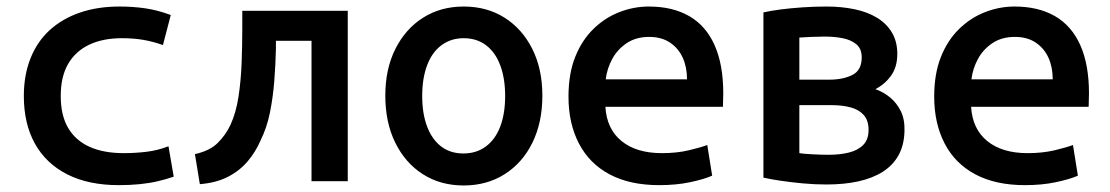

<svg xmlns="http://www.w3.org/2000/svg" viewBox="-20 -555 3400 588"><path d="M344 12Q251 12 186 -21Q121 -54 87 -115Q53 -176 53 -261Q53 -325 73.5 -376.5Q94 -428 132.5 -463Q171 -498 225 -516.5Q279 -535 346 -535Q387 -535 425 -529.5Q463 -524 503 -509L479 -417Q448 -428 418.5 -433Q389 -438 353 -438Q295 -438 253 -418Q211 -398 188.5 -359Q166 -320 166 -261Q166 -202 188.5 -163.5Q211 -125 254 -105.5Q297 -86 359 -86Q393 -86 427.5 -90Q462 -94 496 -107L512 -14Q489 -6 463.5 0Q438 6 408 9Q378 12 344 12Z M592 9 577 -83Q622 -93 646.5 -117Q671 -141 686 -173Q703 -210 710.5 -259.5Q718 -309 720 -363.5Q722 -418 722 -466V-522H1045V0H934V-430H825V-406Q824 -358 820 -307Q816 -256 806.5 -209.5Q797 -163 778 -125Q763 -90 738.5 -61Q714 -32 678 -13.5Q642 5 592 9Z M1400 13Q1329 13 1275 -21.5Q1221 -56 1190.5 -118Q1160 -180 1160 -262Q1160 -344 1191 -405.5Q1222 -467 1276 -501Q1330 -535 1400 -535Q1471 -535 1525 -501Q1579 -467 1610 -405.5Q1641 -344 1641 -262Q1641 -180 1610.5 -118Q1580 -56 1525.5 -21.5Q1471 13 1400 13ZM1399 -85Q1439 -85 1468 -106.5Q1497 -128 1512 -167.5Q1527 -207 1527 -261Q1527 -315 1512 -355Q1497 -395 1468.5 -416.5Q1440 -438 1400 -438Q1361 -438 1332 -416.5Q1303 -395 1288 -355Q1273 -315 1273 -261Q1273 -207 1288 -167.5Q1303 -128 1331 -106.5Q1359 -85 1399 -85Z M1999 12Q1909 12 1847 -21Q1785 -54 1753 -115.5Q1721 -177 1721 -259Q1721 -329 1741.5 -380.5Q1762 -432 1797.5 -466.5Q1833 -501 1877 -518Q1921 -535 1967 -535Q2040 -535 2091 -505.5Q2142 -476 2168.5 -416.5Q2195 -357 2195 -269Q2195 -260 2194.5 -248.5Q2194 -237 2194 -228H1834Q1838 -160 1883.5 -123Q1929 -86 2007 -86Q2052 -86 2088.5 -94.5Q2125 -103 2146 -111L2161 -17Q2136 -6 2093.5 3Q2051 12 1999 12ZM1835 -312H2084Q2084 -349 2071 -378Q2058 -407 2032 -424.5Q2006 -442 1968 -442Q1928 -442 1899.5 -423Q1871 -404 1855 -374.5Q1839 -345 1835 -312Z M2511 10Q2474 10 2437.5 6.5Q2401 3 2370.5 -1.5Q2340 -6 2318 -11V-517Q2340 -522 2370.5 -526Q2401 -530 2437.5 -532.5Q2474 -535 2511 -535Q2558 -535 2598 -526.5Q2638 -518 2667 -500Q2696 -482 2712 -454.5Q2728 -427 2728 -390Q2728 -350 2709 -323.5Q2690 -297 2661 -282Q2686 -273 2706 -256.5Q2726 -240 2738.5 -215Q2751 -190 2750 -154Q2749 -111 2732 -80Q2715 -49 2683.5 -29Q2652 -9 2608.5 0.5Q2565 10 2511 10ZM2518 -81Q2553 -81 2580.5 -88Q2608 -95 2624 -111.5Q2640 -128 2640 -157Q2640 -186 2625.5 -202.5Q2611 -219 2585.5 -226Q2560 -233 2527 -233H2428V-86Q2439 -84 2467 -82.5Q2495 -81 2518 -81ZM2428 -311H2519Q2562 -311 2590.5 -325.5Q2619 -340 2619 -379Q2619 -406 2602.5 -419.5Q2586 -433 2560.5 -438Q2535 -443 2506 -443Q2488 -443 2465 -442Q2442 -441 2428 -440Z M3119 12Q3029 12 2967 -21Q2905 -54 2873 -115.5Q2841 -177 2841 -259Q2841 -329 2861.5 -380.5Q2882 -432 2917.5 -466.5Q2953 -501 2997 -518Q3041 -535 3087 -535Q3160 -535 3211 -505.5Q3262 -476 3288.5 -416.5Q3315 -357 3315 -269Q3315 -260 3314.5 -248.5Q3314 -237 3314 -228H2954Q2958 -160 3003.5 -123Q3049 -86 3127 -86Q3172 -86 3208.5 -94.5Q3245 -103 3266 -111L3281 -17Q3256 -6 3213.5 3Q3171 12 3119 12ZM2955 -312H3204Q3204 -349 3191 -378Q3178 -407 3152 -424.5Q3126 -442 3088 -442Q3048 -442 3019.5 -423Q2991 -404 2975 -374.5Q2959 -345 2955 -312Z"/></svg>

Font: Ubuntu Sans Mono Medium
Style: Regular
Weight: 500
Monospace: yes
Designer: Dalton Maag Ltd
Foundry: Dalton Maag Ltd
Version: Version 1.006